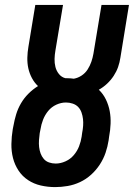

<svg xmlns="http://www.w3.org/2000/svg" viewBox="-20 -755 546 783"><path d="M205 8Q175 8 146.5 1.5Q118 -5 94.5 -20.5Q71 -36 55.5 -59.5Q40 -83 33 -110.5Q26 -138 26.5 -168Q27 -198 32 -228L35 -243Q39 -266 46 -289Q53 -312 65.5 -333.5Q78 -355 96 -373Q114 -391 135 -404Q120 -418 110 -437Q100 -456 95.5 -476.5Q91 -497 91.5 -519.5Q92 -542 96 -565L124 -735H237L206 -549Q203 -532 202.5 -515Q202 -498 206 -482Q210 -466 220.5 -453Q231 -440 247 -436Q248 -436 250 -436Q252 -436 254 -436Q261 -436 267.5 -435.5Q274 -435 281 -434Q298 -437 313 -447Q328 -457 337.5 -472Q347 -487 352.5 -503Q358 -519 361 -536L394 -735H506L471 -520Q468 -500 461.5 -481.5Q455 -463 443.5 -445.5Q432 -428 416.5 -413.5Q401 -399 383 -389Q401 -372 412 -349Q423 -326 427.5 -301.5Q432 -277 431 -250.5Q430 -224 425 -198L423 -183Q419 -157 410.5 -132Q402 -107 387 -84Q372 -61 351.5 -42.5Q331 -24 306.5 -12.5Q282 -1 256 3.5Q230 8 205 8ZM207 -88Q227 -88 247 -97Q267 -106 281 -122.5Q295 -139 302.5 -158.5Q310 -178 313 -198L315 -213Q318 -228 319 -242Q320 -256 318.5 -269.5Q317 -283 312.5 -296Q308 -309 299 -318.5Q290 -328 276.5 -332.5Q263 -337 249 -337Q229 -337 209.5 -328Q190 -319 176.5 -302.5Q163 -286 155.5 -266.5Q148 -247 145 -227L142 -212Q140 -198 139 -183.5Q138 -169 139.5 -155.5Q141 -142 145.5 -129.5Q150 -117 158.5 -107Q167 -97 180 -92.5Q193 -88 207 -88Z"/></svg>

Font: Iosevka Curly Oblique
Style: Bold
Weight: 700
Italic angle: -9°
Monospace: yes
Designer: Belleve Invis
Foundry: Belleve Invis
Version: Version 11.1.0; ttfautohint (v1.8.3)